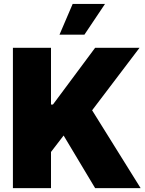

<svg xmlns="http://www.w3.org/2000/svg" viewBox="-20 -975 754 995"><path d="M708.8 0H473L309.7 -272.7L244.3 -187.5V0H46.9V-727.3H244.3V-433.2H254.3L473 -727.3H703.1L457.4 -403.4ZM417.6 -795.5H288.4L356.5 -954.5H524.1Z"/></svg>

Font: Linik Sans Black
Style: Regular
Weight: 900
Designer: Fonts by Rasmus Andersson / Changes by Cristiano Sobral with parts from Marc Monis
Foundry: rsms
Version: Version 3.020; ttfautohint (v1.6)